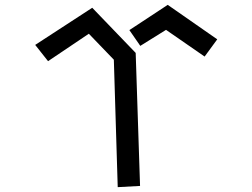

<svg xmlns="http://www.w3.org/2000/svg" viewBox="-20 -746 1040 791"><path d="M558 -557 513 -622 671 -726 875 -584 823 -513 664 -623ZM449 -500 346 -607 178 -494 125 -561 360 -714 539 -528 557 20 465 25Z"/></svg>

Font: Stick
Style: Regular
Weight: 400
Designer: Fontworks Inc.
Foundry: Fontworks Inc.
Version: Version 1.100